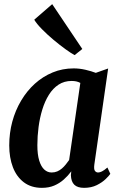

<svg xmlns="http://www.w3.org/2000/svg" viewBox="-20 -895 583 925"><path d="M434.5 -102.5Q431.5 -80 437.2 -72Q443 -64 453 -64Q460.5 -64 471.2 -69.2Q482 -74.5 497.5 -88L511.5 -57.5Q506 -49 489.5 -32.8Q473 -16.5 446.5 -3.2Q420 10 385 10Q353.5 10 338 -5Q322.5 -20 321.5 -51.5L323.5 -69.5Q307.5 -48 287.2 -30Q267 -12 241.2 -1Q215.5 10 182 10Q130.5 10 95.2 -16.5Q60 -43 42.2 -89.2Q24.5 -135.5 24.5 -194.5Q24.5 -254 39.2 -308.8Q54 -363.5 81.8 -410.2Q109.5 -457 148 -491.8Q186.5 -526.5 233.8 -546Q281 -565.5 335 -565.5Q363 -565.5 392 -558.8Q421 -552 441.5 -544L501 -565ZM367 -495.5Q358 -500.5 347.5 -502.8Q337 -505 325 -505Q289.5 -505 262.2 -487.2Q235 -469.5 215.5 -438.2Q196 -407 183.8 -367Q171.5 -327 165.8 -283Q160 -239 160 -195.5Q160 -150.5 169 -121.2Q178 -92 193.5 -78Q209 -64 228.5 -64Q243.5 -64 255.8 -69.2Q268 -74.5 278.2 -83.2Q288.5 -92 297 -102.8Q305.5 -113.5 313 -124ZM339.5 -629.5Q324 -637.5 296.2 -657.5Q268.5 -677.5 238 -703Q207.5 -728.5 182 -754.5Q156.5 -780.5 145 -800L231.5 -875L376.5 -659Z"/></svg>

Font: Merriweather 24pt SemiCondensed
Style: Bold Italic
Weight: 700
Width: 4
Italic angle: -7.8°
Designer: Eben Sorkin
Foundry: Eben Sorkin
Version: Version 2.101